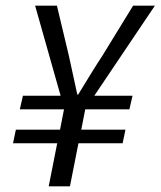

<svg xmlns="http://www.w3.org/2000/svg" viewBox="-20 -658 567 678"><path d="M152 0H227L257 -152H413L423 -200H267L281 -272H437L448 -320H313L527 -638H450L342 -462C313 -418 286 -373 256 -324H253C242 -373 233 -417 223 -462L181 -638H104L194 -320H61L50 -272H206L192 -200H36L26 -152H182Z"/></svg>

Font: Source Sans Pro
Style: Italic
Weight: 400
Italic angle: -11°
Designer: Paul D. Hunt
Foundry: Adobe Systems Incorporated
Version: Version 3.006;hotconv 1.0.111;makeotfexe 2.5.65597